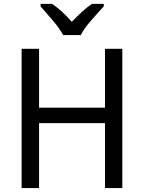

<svg xmlns="http://www.w3.org/2000/svg" viewBox="-20 -964 739 984"><path d="M606.9 -713.9H518.1V-412.1H180.2V-713.9H90.8V0H180.2V-333H518.1V0H606.9ZM451.2 -944.3C417.5 -921.4 382.8 -888.7 348.1 -852.1C316.9 -888.7 280.3 -921.4 247.1 -944.3H188V-931.2C205.1 -912.1 225.6 -888.2 249.5 -860.4C273.4 -832.5 291.5 -807.1 303.7 -784.2H394C405.3 -807.1 423.3 -832.5 448.2 -860.4C472.7 -888.2 493.7 -912.1 511.7 -931.2V-944.3Z"/></svg>

Font: Avrile Sans
Style: Regular
Weight: 400
Designer: Monotype Design Team, Google (font), Stefan Peev (BGR Cyrillic), Cristiano Sobral (main changes)
Foundry: The Avrile Sans Project Authors
Version: Version 3.110